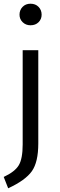

<svg xmlns="http://www.w3.org/2000/svg" viewBox="-25 -801 325 1033"><path d="M139 -781Q166 -781 182.5 -764Q199 -747 199 -722Q199 -698 182.5 -681.5Q166 -665 139 -665Q114 -665 97 -681.5Q80 -698 80 -722Q80 -747 96.5 -764Q113 -781 139 -781ZM181 -531V-29Q181 71 146.5 120Q112 169 19 212L-5 151Q55 123 76 88Q97 53 97 -24V-531Z"/></svg>

Font: Sedus Text
Style: Regular
Weight: 400
Designer: TypeMates
Foundry: TypeMates, Runge Thomsen GbR
Version: Version 4.202;PS 004.202;hotconv 1.0.88;makeotf.lib2.5.64775